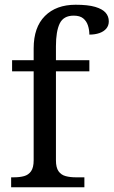

<svg xmlns="http://www.w3.org/2000/svg" viewBox="-20 -790 479 810"><path d="M27 0V-42H40Q63 -42 81.5 -47Q100 -52 111 -67.5Q122 -83 122 -114V-489H31V-536H122V-586Q122 -675 169.5 -722.5Q217 -770 299 -770Q351 -770 381.5 -761Q412 -752 425.5 -736.5Q439 -721 439 -700Q439 -682 428.5 -669.5Q418 -657 399.5 -650.5Q381 -644 357 -644Q357 -664 351 -682.5Q345 -701 331 -712.5Q317 -724 291 -724Q248 -724 232 -691Q216 -658 216 -595V-536H357V-489H216V-114Q216 -83 227 -67.5Q238 -52 257 -47Q276 -42 298 -42H336V0Z"/></svg>

Font: Noto Serif Telugu
Style: Regular
Weight: 400
Designer: Jelle Bosma - Monotype Design Team
Foundry: Monotype Imaging Inc.
Version: Version 2.003